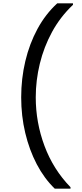

<svg xmlns="http://www.w3.org/2000/svg" viewBox="-20 -954 494 1160"><path d="M311 186Q247 124 202 38Q157 -48 132.5 -151Q108 -254 108 -366Q108 -479 133 -584.5Q158 -690 206.5 -779.5Q255 -869 326 -934H421V-925Q344 -852 294.5 -761Q245 -670 220.5 -569Q196 -468 196 -366Q196 -214 249 -72Q302 70 406 177V186Z"/></svg>

Font: Poppins
Style: Regular
Weight: 400
Designer: Ninad Kale (Devanagari), Jonny Pinhorn (Latin)
Version: Version 5.002